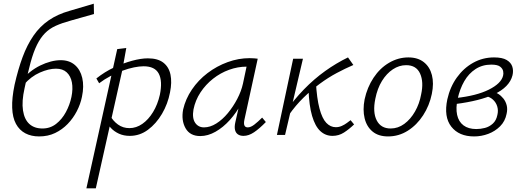

<svg xmlns="http://www.w3.org/2000/svg" viewBox="-20 -731 2825 1040"><path d="M192 8Q149 8 117 -9Q85 -26 66.5 -60Q48 -94 46 -147Q44 -200 59 -272Q78 -356 102.5 -422Q127 -488 161.5 -538Q196 -588 244 -621Q292 -654 356 -672L488 -711L489 -655L365 -620Q317 -607 282.5 -591.5Q248 -576 223.5 -551Q199 -526 180 -487.5Q161 -449 145.5 -392Q130 -335 113 -253Q97 -182 104.5 -133Q112 -84 139 -59.5Q166 -35 210 -35Q252 -35 284 -60Q316 -85 337 -124Q358 -163 367 -206Q376 -250 369.5 -284.5Q363 -319 341.5 -339Q320 -359 283 -359Q244 -359 196 -338Q148 -317 109 -272L93 -293Q116 -320 142.5 -341Q169 -362 197.5 -376Q226 -390 254.5 -397.5Q283 -405 309 -405Q355 -405 385 -379.5Q415 -354 425.5 -309Q436 -264 424 -207Q416 -167 396 -128.5Q376 -90 346.5 -59.5Q317 -29 278.5 -10.5Q240 8 192 8Z M448 289 615 -465 664 -471 642 -349 499 289ZM683 5Q650 5 624 -7Q598 -19 580 -38.5Q562 -58 552 -82L576 -106Q592 -76 619 -56.5Q646 -37 681 -37Q718 -37 751 -60Q784 -83 809 -124Q834 -165 846 -218Q861 -292 840 -332Q819 -372 758 -372Q735 -372 705.5 -366Q676 -360 643.5 -348Q611 -336 578.5 -319Q546 -302 517 -280L502 -306Q547 -342 597.5 -365.5Q648 -389 696 -402Q744 -415 781 -415Q835 -415 865 -391.5Q895 -368 903.5 -326.5Q912 -285 901 -231Q889 -168 857.5 -114.5Q826 -61 781.5 -28Q737 5 683 5Z M1065 6Q1009 6 985 -36.5Q961 -79 972 -138Q985 -195 1019.5 -246Q1054 -297 1104 -335Q1154 -373 1213 -394.5Q1272 -416 1332 -416Q1346 -416 1357 -415Q1368 -414 1376 -413L1304 -83Q1295 -41 1322 -41Q1338 -41 1357.5 -56Q1377 -71 1400 -94L1420 -70Q1385 -34 1356 -14.5Q1327 5 1299 5Q1281 5 1269 -3Q1257 -11 1253 -27.5Q1249 -44 1255 -70L1294 -243L1328 -277Q1315 -222 1288 -171.5Q1261 -121 1225 -81Q1189 -41 1147.5 -17.5Q1106 6 1065 6ZM1085 -41Q1118 -41 1151.5 -62Q1185 -83 1214 -118Q1243 -153 1265 -195Q1287 -237 1296 -278L1320 -391L1348 -368Q1342 -369 1333 -369.5Q1324 -370 1316 -370Q1268 -370 1221 -353Q1174 -336 1134 -304.5Q1094 -273 1066 -230.5Q1038 -188 1028 -138Q1020 -91 1037 -66Q1054 -41 1085 -41Z M1544 -107 1522 -120Q1572 -191 1626.5 -247Q1681 -303 1741 -346Q1801 -389 1865 -420L1894 -379Q1850 -360 1804 -335.5Q1758 -311 1712.5 -277.5Q1667 -244 1624 -202Q1581 -160 1544 -107ZM1480 0 1568 -413H1621L1524 0ZM1781 5Q1743 5 1715 -21Q1687 -47 1670.5 -103Q1654 -159 1651 -250L1691 -288Q1696 -198 1710.5 -143.5Q1725 -89 1747.5 -65.5Q1770 -42 1799 -42Q1816 -42 1831.5 -49Q1847 -56 1859 -65Q1871 -74 1879 -80L1898 -57Q1871 -31 1843 -13Q1815 5 1781 5Z M2082 8Q2030 8 1998 -18.5Q1966 -45 1955 -90.5Q1944 -136 1955 -193Q1969 -258 2003.5 -310Q2038 -362 2087.5 -391Q2137 -420 2192 -420Q2243 -420 2275.5 -394.5Q2308 -369 2319.5 -324.5Q2331 -280 2319 -222Q2306 -159 2272 -106.5Q2238 -54 2189 -23Q2140 8 2082 8ZM2096 -35Q2136 -35 2170 -60Q2204 -85 2228 -127Q2252 -169 2261 -219Q2276 -287 2255.5 -332.5Q2235 -378 2180 -378Q2142 -378 2108 -355.5Q2074 -333 2049 -292.5Q2024 -252 2013 -196Q1998 -123 2020.5 -79Q2043 -35 2096 -35Z M2548 8Q2466 8 2424.5 -45Q2383 -98 2403 -193Q2418 -260 2454.5 -311Q2491 -362 2543 -391Q2595 -420 2656 -420Q2701 -420 2724.5 -406Q2748 -392 2755 -370Q2762 -348 2756 -323Q2748 -291 2722.5 -265Q2697 -239 2657 -220.5Q2617 -202 2565 -189Q2513 -176 2451 -168L2449 -200Q2561 -212 2628 -245.5Q2695 -279 2705 -321Q2708 -331 2705.5 -345Q2703 -359 2689 -370Q2675 -381 2641 -381Q2593 -381 2556 -357Q2519 -333 2495 -291.5Q2471 -250 2459 -196Q2448 -146 2456 -109Q2464 -72 2490.5 -52Q2517 -32 2560 -32Q2583 -32 2606.5 -38Q2630 -44 2649 -61Q2668 -78 2674 -108Q2680 -132 2673.5 -154Q2667 -176 2650 -191.5Q2633 -207 2608 -211L2645 -237Q2662 -233 2678 -223Q2694 -213 2706.5 -197.5Q2719 -182 2724.5 -161Q2730 -140 2724 -114Q2716 -74 2689 -47Q2662 -20 2625 -6Q2588 8 2548 8Z"/></svg>

Font: Ysabeau Office Light
Style: Italic
Weight: 300
Italic angle: -12°
Designer: Christian Thalmann (Catharsis Fonts)
Version: Version 2.001;gftools[0.9.30]; featfreeze: tnum,lnum,ss02